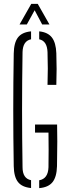

<svg xmlns="http://www.w3.org/2000/svg" viewBox="-20 -967 354 992"><path d="M140.5 4.5Q93.5 0 72.8 -26.8Q52 -53.5 51 -108.5Q48.5 -259 48.5 -399.5Q48.5 -540 51 -690.5Q52 -746.5 72.8 -773.5Q93.5 -800.5 140.5 -805V-764Q98 -755.5 96.5 -697.5Q94 -542.5 94 -400.2Q94 -258 96.5 -103Q96.5 -44.5 140.5 -36ZM225.5 -528.5Q228.5 -613 225.5 -697.5Q223.5 -755.5 182.5 -764V-805Q227 -800.5 248 -773.5Q269 -746.5 271 -692Q274 -610 271 -528.5ZM182.5 5V-35.5Q228.5 -43.5 230.5 -103Q232 -192.5 230.5 -282H161V-323.5H275Q276 -287 276 -235.8Q276 -184.5 274.5 -108.5Q273 -53 251.5 -26Q230 1 182.5 5ZM81 -840.5 141.5 -947H175L235.5 -840.5H198L159 -914L118.5 -840.5Z"/></svg>

Font: Big Shoulders Stencil Display Light
Style: Regular
Weight: 300
Designer: Patric King
Foundry: XO Type Co
Version: Version 1.000